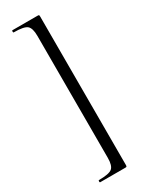

<svg xmlns="http://www.w3.org/2000/svg" viewBox="-219 -764 713 921"><g transform="rotate(-30 137.0 -304.0)"><path d="M186 106Q186 113 184.5 115Q183 117 177 117H38Q35 117 35 111Q35 105 38 105Q94 105 111 91Q128 77 128 34V-642Q128 -685 111 -699Q94 -713 38 -713Q35 -713 35 -719Q35 -725 38 -725H177Q183 -725 184.5 -723.5Q186 -722 186 -715Z"/></g></svg>

Font: Cormorant SC
Style: Regular
Weight: 400
Designer: Christian Thalmann (Catharsis Fonts)
Version: Version 1.000;PS 002.000;hotconv 1.0.88;makeotf.lib2.5.64775